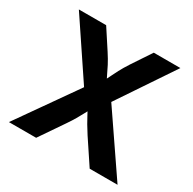

<svg xmlns="http://www.w3.org/2000/svg" viewBox="-160 -891 1058 1054"><g transform="rotate(30 369.0 -364.0)"><path d="M24.9 0 325.2 -427.3V-314.2L48.2 -727.5H221.2L300.9 -605.4Q323.3 -571 337.7 -543.2Q352 -515.4 363.9 -489.9Q375.9 -464.4 390.4 -436.8H350.9Q366 -464.2 378 -489.7Q390.1 -515.2 404.8 -543.1Q419.5 -571 441.9 -605.4L523 -727.5H691.8L419.8 -322.3V-429.9L713.4 0H536.8L435.5 -152.4Q415.5 -183.2 403.1 -204.7Q390.6 -226.1 380.6 -245.4Q370.7 -264.6 357.4 -288.5H380.8Q368 -265.3 357.8 -245.9Q347.6 -226.5 335 -204.9Q322.5 -183.2 301.5 -152.4L197.4 0Z"/></g></svg>

Font: Inter Variable LoSnoCo
Style: Regular
Weight: 400
Designer: Rasmus Andersson
Foundry: rsms
Version: Version 4.000;git-a52131595; featfreeze: case,dlig,ss01,ss02